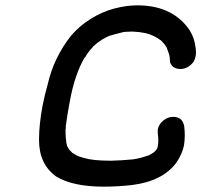

<svg xmlns="http://www.w3.org/2000/svg" viewBox="-20 -707 753 718"><path d="M228 -175Q230 -160 235 -154Q236 -153 236.5 -152Q237 -151 237 -150Q237 -149 249 -137Q251 -134 253 -134Q259 -130 266 -126Q273 -122 295 -116Q328 -106 395 -106Q436 -107 477 -111Q505 -115 532 -125H534L542 -129Q567 -142 570 -160Q572 -170 572 -182Q572 -194 570 -209V-223Q573 -237 583 -249Q603 -270 628 -270Q663 -270 669 -234Q671 -217 671 -201Q671 -182 668 -163Q661 -130 639 -98Q587 -29 473 -15Q420 -9 368 -9Q252 -9 190 -47Q126 -93 126 -183V-188Q126 -240 139 -311Q147 -352 159 -394Q181 -491 246 -574Q278 -611 320 -637Q362 -663 407 -675Q452 -687 494 -687Q615 -687 679 -608Q700 -582 708 -549Q713 -525 713 -510Q713 -504 712 -499Q710 -487 704 -476Q683 -449 655 -449Q625 -449 616 -474Q615 -484 614.5 -493Q614 -502 603 -530Q596 -542 583 -555Q557 -575 525 -583Q501 -588 475 -589L450 -588Q446 -587 441 -587Q404 -578 390 -573L397 -576Q360 -563 327 -532V-531Q308 -511 298 -492Q297 -492 296 -491Q260 -429 242 -333Q232 -281 226 -236V-224H225V-219Q225 -192 228 -176L227 -177V-175Z"/></svg>

Font: Bad Comic
Style: Italic
Weight: 400
Italic angle: -11°
Designer: GGBotNet
Foundry: GGBotNet
Version: 0.95